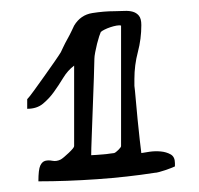

<svg xmlns="http://www.w3.org/2000/svg" viewBox="-20 -695 374 360"><path d="M119 -572Q107 -563 98.5 -549Q90 -535 81 -522.5Q72 -510 60.5 -500.5Q49 -491 31 -491V-509Q35 -513 44 -525.5Q53 -538 63 -552Q73 -566 82 -579Q91 -592 94 -597Q95 -599 98.5 -606.5Q102 -614 106.5 -622Q111 -630 114.5 -637.5Q118 -645 119 -647Q131 -667 153 -670.5Q175 -674 195 -674Q204 -674 213 -674.5Q222 -675 229 -673Q236 -671 240.5 -665.5Q245 -660 245 -648Q245 -622 238.5 -597.5Q232 -573 232 -547V-534Q233 -527 234.5 -509Q236 -491 238 -471Q240 -451 242 -433Q244 -415 245 -408Q250 -409 260.5 -410.5Q271 -412 281.5 -411Q292 -410 300 -405.5Q308 -401 308 -389V-383Q306 -382 301 -380Q296 -378 290 -376Q284 -374 278.5 -372.5Q273 -371 270 -371Q219 -363 162 -359Q105 -355 52 -355Q52 -377 55.5 -384.5Q59 -392 65 -393.5Q71 -395 78.5 -393.5Q86 -392 94 -396Q99 -399 109 -408.5Q119 -418 119 -421ZM207 -647Q204 -648 198.5 -647Q193 -646 187 -644Q181 -642 176 -639.5Q171 -637 169 -635Q168 -633 166 -627Q164 -621 162 -613Q160 -605 158.5 -597Q157 -589 157 -585Q157 -575 156 -549Q155 -523 154 -494Q153 -465 152 -439.5Q151 -414 151 -404Q154 -404 160 -404.5Q166 -405 173 -405.5Q180 -406 186 -407Q192 -408 194 -408Q197 -409 202 -414Q207 -419 207 -421Z"/></svg>

Font: Miltonian
Style: Regular
Weight: 400
Designer: Pablo Impallari
Foundry: Pablo Impallari
Version: Version 1.008